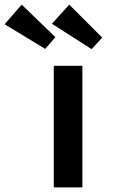

<svg xmlns="http://www.w3.org/2000/svg" viewBox="-91 -812 519 832"><path d="M142 0V-527H266V0ZM306 -599 134 -709 209 -792 352 -649ZM105 -600 -71 -707 3 -792 149 -651Z"/></svg>

Font: Lexend Giga Medium
Style: Regular
Weight: 500
Designer: Bonnie Shaver-Troup, Thomas Jockin
Foundry: Lexend
Version: Version 1.007